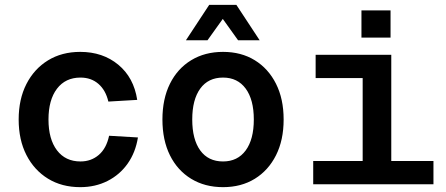

<svg xmlns="http://www.w3.org/2000/svg" viewBox="-20 -760 1840 792"><path d="M311 12Q235 12 178 -23Q121 -58 89 -120.5Q57 -183 57 -267Q57 -351 89 -413.5Q121 -476 178 -511Q235 -546 311 -546Q404 -546 468 -493Q532 -440 546 -348L427 -341Q416 -388 386 -414Q356 -440 312 -440Q250 -440 215 -394Q180 -348 180 -267Q180 -186 215 -140Q250 -94 312 -94Q356 -94 387.5 -121Q419 -148 430 -200L549 -193Q539 -131 506.5 -85Q474 -39 423.5 -13.5Q373 12 311 12Z M900 12Q825 12 768.5 -22.5Q712 -57 681 -119.5Q650 -182 650 -267Q650 -352 681 -414.5Q712 -477 768.5 -511.5Q825 -546 900 -546Q975 -546 1031 -511.5Q1087 -477 1118.5 -414.5Q1150 -352 1150 -267Q1150 -182 1118.5 -119.5Q1087 -57 1031 -22.5Q975 12 900 12ZM900 -94Q960 -94 993.5 -139.5Q1027 -185 1027 -267Q1027 -349 993.5 -394.5Q960 -440 900 -440Q839 -440 806 -394.5Q773 -349 773 -267Q773 -185 806 -139.5Q839 -94 900 -94ZM747 -594 843 -740H955L1051 -594H962L899 -682L836 -594Z M1272 0V-96H1476V-438H1282V-534H1594V-96H1768V0ZM1471 -605V-717H1591V-605Z"/></svg>

Font: Geist Mono SemiBold
Style: Regular
Weight: 600
Monospace: yes
Designer: Basement.studio, Andrés Briganti, Mateo Zaragoza
Foundry: Basement.studio, Vercel, Andrés Briganti, Guido Ferreyra, Mateo Zaragoza
Version: Version 1.500; ttfautohint (v1.8.4.7-5d5b)